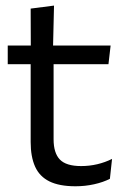

<svg xmlns="http://www.w3.org/2000/svg" viewBox="-20 -640 436 670"><path d="M243.5 10Q187 10 152.5 -7Q118 -24 102.5 -58.5Q87 -93 87 -144.5V-452.5H167V-154Q167 -106 189 -83.2Q211 -60.5 263 -60.5Q292.5 -60.5 319.8 -67Q347 -73.5 371 -85.5L363.5 -16Q340 -4 308.5 3Q277 10 243.5 10ZM358.5 -416H7V-481H366ZM165 -473H87.5L87 -610L168.5 -620.5Z"/></svg>

Font: Anek Malayalam
Style: Regular
Weight: 400
Version: Version 1.003